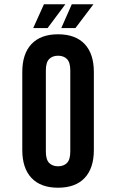

<svg xmlns="http://www.w3.org/2000/svg" viewBox="-20 -868 538 896"><path d="M194 -161Q194 -123 209.5 -107.5Q225 -92 251 -92Q277 -92 292.5 -107.5Q308 -123 308 -161V-539Q308 -577 292.5 -592.5Q277 -608 251 -608Q225 -608 209.5 -592.5Q194 -577 194 -539ZM84 -532Q84 -617 127 -662.5Q170 -708 251 -708Q332 -708 375 -662.5Q418 -617 418 -532V-168Q418 -83 375 -37.5Q332 8 251 8Q170 8 127 -37.5Q84 -83 84 -168ZM285 -848 202 -737H135L185 -848ZM416 -848 332 -737H266L315 -848Z"/></svg>

Font: Bebas Neue Bold
Style: Regular
Weight: 700
Designer: Ryoichi Tsunekawa & LGV (GE)
Foundry: Free Software Foundation, Inc.
Version: Version 1.003 August 13, 2016